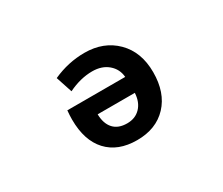

<svg xmlns="http://www.w3.org/2000/svg" viewBox="-97 -775 1194 1027"><g transform="rotate(-30 500.0 -261.0)"><path d="M614.3 -313.5Q610.4 -363.3 572.8 -395.5Q535.2 -427.7 475.6 -427.7Q403.3 -427.7 327.1 -390.6L293.9 -491.2Q388.7 -534.2 489.3 -534.2Q607.4 -534.2 682.1 -460Q756.8 -385.7 756.8 -260.7Q756.8 -134.8 688 -61.5Q619.1 11.7 501.5 11.7Q383.8 11.7 318.8 -58.6Q253.9 -128.9 253.9 -257.8Q253.9 -283.2 256.8 -313.5ZM616.2 -213.9H386.7Q387.7 -156.2 416.5 -124.5Q445.3 -92.8 500 -92.8Q550.8 -92.8 582 -125.5Q613.3 -158.2 616.2 -213.9Z"/></g></svg>

Font: Gen Shin Gothic Monospace Bold
Style: Bold
Weight: 700
Designer: [Source Han Sans]
Ryoko NISHIZUKA  (kana & ideographs); Paul D. Hunt (Latin, Greek & Cyrillic); Wenlong ZHANG  (bopomofo
Version: Version 1.002.20150607